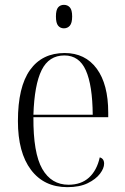

<svg xmlns="http://www.w3.org/2000/svg" viewBox="-20 -763 515 793"><path d="M258 10Q162 10 108 -61.5Q54 -133 54 -263Q54 -404 104 -474Q154 -544 247 -544Q332 -544 379.5 -479.5Q427 -415 427 -298V-279H118Q117 -131 154.5 -65.5Q192 0 263 0Q315 0 347.5 -29.5Q380 -59 392 -113Q410 -108 410 -87Q410 -68 393 -45.5Q376 -23 342.5 -6.5Q309 10 258 10ZM363 -289Q362 -411 334.5 -472.5Q307 -534 246 -534Q182 -534 152 -473.5Q122 -413 118 -289ZM244 -646Q229 -646 220 -657Q211 -668 211 -695Q211 -722 220 -732.5Q229 -743 244 -743Q259 -743 268.5 -732.5Q278 -722 278 -695Q278 -668 268.5 -657Q259 -646 244 -646Z"/></svg>

Font: Noto Serif Display SemiCondensed Light
Style: Regular
Weight: 300
Width: 4
Designer: Monotype Design Team
Foundry: Monotype Imaging Inc.
Version: Version 2.009